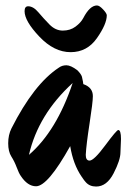

<svg xmlns="http://www.w3.org/2000/svg" viewBox="-20 -667 463 703"><path d="M237 -132Q155 15 112 15Q81 15 56 -23Q49 -33 41 -54.5Q33 -76 21.5 -94Q10 -112 10 -142.5Q10 -173 22 -197Q104 -359 195 -419Q207 -428 223 -428Q239 -428 263 -410Q277 -396 280 -386Q285 -364 285 -359Q320 -347 320 -315Q320 -293 308 -215.5Q296 -138 294 -100Q294 -79 308 -79Q324 -79 365.5 -135Q407 -191 413 -191Q423 -191 423 -158L421 -109Q421 -81 396 -32.5Q371 16 332 16Q308 16 294 0Q289 -5 279 -20Q248 -65 237 -132ZM246 -363Q120 -248 86 -100Q187 -187 246 -363ZM83 -644Q102 -644 120.5 -622Q139 -600 161 -577.5Q183 -555 210 -555Q237 -555 256.5 -569.5Q276 -584 285 -601Q309 -647 335 -647Q344 -647 357.5 -632.5Q371 -618 371 -611Q371 -579 335 -527.5Q299 -476 238.5 -476Q178 -476 124 -533Q70 -590 70 -626Q70 -644 83 -644Z"/></svg>

Font: Devonshire
Style: Regular
Weight: 400
Designer: Astigmatic (AOETI)
Foundry: Astigmatic (AOETI)
Version: Version 1.001